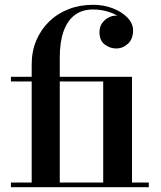

<svg xmlns="http://www.w3.org/2000/svg" viewBox="-20 -780 670 800"><path d="M112 0V-511.5Q112 -566 131.2 -611.5Q150.5 -657 184.8 -690.2Q219 -723.5 265.8 -741.8Q312.5 -760 367.5 -760Q413 -760 451 -745Q489 -730 511.8 -705.8Q534.5 -681.5 534.5 -653.5Q534.5 -617.5 513.2 -597.8Q492 -578 463.5 -578Q439 -578 416.8 -594.2Q394.5 -610.5 394.5 -646Q394.5 -667.5 405.2 -683Q416 -698.5 431.8 -706.8Q447.5 -715 463.5 -715Q489.5 -715 511.5 -698.2Q533.5 -681.5 533.5 -653.5H514.5Q514.5 -677 493.5 -696.8Q472.5 -716.5 439 -728.5Q405.5 -740.5 367.5 -740.5Q322.5 -740.5 291.8 -717.5Q261 -694.5 245 -649.8Q229 -605 229 -540V0ZM25.5 0V-19.5H600V0ZM410 0V-440.5H25.5V-460H530V0Z"/></svg>

Font: Bodoni Moda 11pt SemiBold
Style: Regular
Weight: 600
Designer: Owen Earl
Foundry: indestructible type
Version: Version 2.004